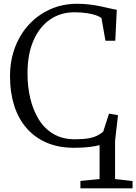

<svg xmlns="http://www.w3.org/2000/svg" viewBox="-20 -771 722 1016"><path d="M405.5 225.5V186.5L507 176.5V-3Q484 3 451.2 7Q418.5 11 371 11Q290 11 227 -16Q164 -43 120.8 -92.8Q77.5 -142.5 55.2 -212Q33 -281.5 33 -367Q33 -451 59.8 -521.2Q86.5 -591.5 135 -643Q183.5 -694.5 248 -722.8Q312.5 -751 388.5 -751Q423.5 -751 455.2 -747Q487 -743 514.2 -737.2Q541.5 -731.5 563 -726.2Q584.5 -721 598 -719L590 -555.5H538L517 -675Q508 -683 488.5 -690Q469 -697 439.5 -701.5Q410 -706 372 -706Q301.5 -706 245.8 -668.2Q190 -630.5 157.8 -558Q125.5 -485.5 125.5 -382.5Q125.5 -313.5 140.2 -250.8Q155 -188 185.2 -139Q215.5 -90 263 -62Q310.5 -34 375.5 -34Q420.5 -34 449 -39.2Q477.5 -44.5 495.2 -53.8Q513 -63 526 -74L557 -170L604.5 -161.5L589 -27V176.5L681.5 187V225.5Z"/></svg>

Font: Merriweather 36pt Light
Style: Regular
Weight: 300
Designer: Eben Sorkin
Foundry: Eben Sorkin
Version: Version 2.100